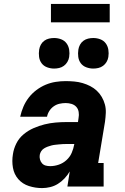

<svg xmlns="http://www.w3.org/2000/svg" viewBox="-20 -952 640 980"><path d="M195 8Q160 8 127.5 -2.5Q95 -13 73.5 -37.5Q52 -62 46 -96Q40 -130 46 -165Q50 -193 63.5 -220Q77 -247 100.5 -266.5Q124 -286 151.5 -298Q179 -310 207 -317Q235 -324 263.5 -326.5Q292 -329 320 -329H378L381 -350Q384 -365 381.5 -380.5Q379 -396 369.5 -406.5Q360 -417 345.5 -421.5Q331 -426 315 -426Q300 -426 284 -422.5Q268 -419 254.5 -409.5Q241 -400 232 -386Q223 -372 220 -356H83Q89 -383 99.5 -407.5Q110 -432 126.5 -453.5Q143 -475 165.5 -492Q188 -509 213 -519.5Q238 -530 264 -534Q290 -538 315 -538Q337 -538 359 -536Q381 -534 401.5 -528Q422 -522 440.5 -512.5Q459 -503 474 -489Q489 -475 499.5 -457Q510 -439 515.5 -418.5Q521 -398 520 -375.5Q519 -353 516 -331L481 -120H509V0H324L336 -77Q325 -58 309.5 -41.5Q294 -25 275.5 -13.5Q257 -2 236 3Q215 8 195 8ZM236 -104Q258 -104 280 -111.5Q302 -119 319.5 -135Q337 -151 346 -172Q355 -193 359 -215V-217H320Q310 -217 300.5 -216.5Q291 -216 281.5 -215Q272 -214 262 -213Q252 -212 242.5 -209.5Q233 -207 223.5 -203.5Q214 -200 205 -194.5Q196 -189 190.5 -180.5Q185 -172 183 -162Q181 -150 184 -138.5Q187 -127 194.5 -118.5Q202 -110 213 -107Q224 -104 236 -104ZM456 -602Q438 -602 420.5 -608.5Q403 -615 392.5 -629Q382 -643 379.5 -661.5Q377 -680 380 -699Q382 -712 388.5 -724Q395 -736 406 -744Q417 -752 430 -755Q443 -758 456 -758Q475 -758 492 -751.5Q509 -745 519.5 -731Q530 -717 533 -698.5Q536 -680 533 -661Q531 -648 524 -636Q517 -624 506 -616Q495 -608 482 -605Q469 -602 456 -602ZM256 -602Q238 -602 220.5 -608.5Q203 -615 192.5 -629Q182 -643 179.5 -661.5Q177 -680 180 -699Q182 -712 188.5 -724Q195 -736 206 -744Q217 -752 230 -755Q243 -758 256 -758Q275 -758 292 -751.5Q309 -745 319.5 -731Q330 -717 333 -698.5Q336 -680 333 -661Q331 -648 324 -636Q317 -624 306 -616Q295 -608 282 -605Q269 -602 256 -602ZM240 -838V-932H540V-838Z"/></svg>

Font: Iosevka Curly Slab HvExObl
Style: Regular
Weight: 900
Width: 7
Italic angle: -9°
Monospace: yes
Designer: Belleve Invis
Foundry: Belleve Invis
Version: Version 11.1.0; ttfautohint (v1.8.3)